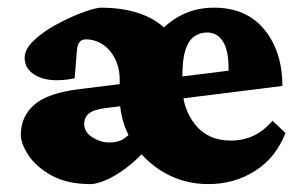

<svg xmlns="http://www.w3.org/2000/svg" viewBox="-20 -463 773 491"><path d="M211.9 7.8Q151.4 7.8 111.3 -14.6Q71.3 -37.1 52.2 -66.9Q33.2 -96.7 33.2 -118.2Q33.2 -165 67.9 -195.3Q102.5 -225.6 185.5 -235.4L588.9 -285.2L564.5 -249V-289.1Q564.5 -335 549.8 -357.4Q535.2 -379.9 509.8 -379.9Q491.2 -379.9 476.6 -369.6Q461.9 -359.4 454.1 -335Q446.3 -310.5 446.3 -266.6V-244.1Q446.3 -185.5 479 -144.5Q511.7 -103.5 570.3 -103.5Q601.6 -103.5 627.9 -115.7Q654.3 -127.9 676.8 -154.3L710 -123Q685.5 -59.6 632.3 -25.9Q579.1 7.8 512.7 7.8Q450.2 7.8 398.4 -22.5Q346.7 -52.7 316.4 -103.5Q286.1 -154.3 286.1 -215.8V-258.8Q286.1 -290 273.9 -313.5Q261.7 -336.9 242.2 -349.6Q222.7 -362.3 199.2 -362.3Q190.4 -362.3 184.6 -356.9Q178.7 -351.6 176.8 -335L170.9 -262.7Q111.3 -251 77.1 -267.1Q43 -283.2 43 -315.4Q43 -336.9 65.9 -358.9Q88.9 -380.9 121.6 -398.9Q154.3 -417 186 -429.2Q217.8 -441.4 236.3 -443.4Q305.7 -443.4 354 -421.9Q402.3 -400.4 428.7 -357.4H368.2Q396.5 -397.5 436.5 -420.4Q476.6 -443.4 527.3 -443.4Q610.4 -443.4 656.2 -387.2Q702.1 -331.1 702.1 -243.2L249 -186.5Q218.8 -182.6 207 -172.4Q195.3 -162.1 195.3 -146.5Q195.3 -125 216.3 -111.8Q237.3 -98.6 259.8 -98.6Q282.2 -98.6 296.9 -108.4Q311.5 -118.2 328.1 -137.7L360.4 -87.9Q329.1 -52.7 300.3 -31.7Q271.5 -10.7 248.5 -1.5Q225.6 7.8 211.9 7.8Z"/></svg>

Font: Crimson Pro Black
Style: Regular
Weight: 900
Designer: Jacques Le Bailly
Foundry: Baron von Fonthausen
Version: Version 1.003